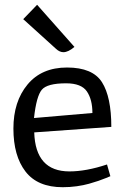

<svg xmlns="http://www.w3.org/2000/svg" viewBox="-20 -772 524 802"><path d="M445 -242 123 -219Q128 -56 270 -56Q340 -56 427 -85L441 -36Q439 -35 423 -28.5Q407 -22 391 -16.5Q375 -11 352 -4.5Q329 2 300.5 6Q272 10 242 10Q137 10 86.5 -55.5Q36 -121 36 -235Q36 -348 95 -419Q154 -490 260 -490Q367 -490 406 -428.5Q445 -367 445 -242ZM122 -279 366 -300Q366 -356 343 -390Q320 -424 256 -424Q177 -424 154.5 -397Q132 -370 122 -279ZM77 -692 135 -752 291 -576Q265 -554 245 -554Q229 -554 214 -568Z"/></svg>

Font: Enriqueta
Style: Regular
Weight: 400
Designer: Viviana Monsalve, Gustavo Ibarra
Foundry: Viviana Monsalve, Gustavo Ibarra
Version: Version 1.002